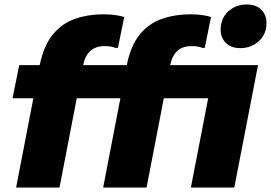

<svg xmlns="http://www.w3.org/2000/svg" viewBox="-20 -838 1211 858"><path d="M52 0 158 -549Q175 -633 215 -682.5Q255 -732 313 -753Q371 -774 445 -774Q472 -774 496 -770.5Q520 -767 535 -762L507 -624H495Q487 -628 474.5 -630Q462 -632 447 -632Q409 -632 385 -611.5Q361 -591 352 -549L246 0ZM36 -399 66 -547H652L622 -399ZM1055 -623Q1011 -623 988.5 -647Q966 -671 966 -705Q966 -756 1000 -787Q1034 -818 1082 -818Q1126 -818 1148.5 -794Q1171 -770 1171 -736Q1171 -685 1136.5 -654Q1102 -623 1055 -623ZM939 -547H1133L1027 0H833ZM441 0 547 -549Q564 -633 603.5 -682.5Q643 -732 701.5 -753Q760 -774 833 -774Q861 -774 885 -770.5Q909 -767 923 -762L895 -624H884Q876 -628 863.5 -630Q851 -632 836 -632Q797 -632 773.5 -611.5Q750 -591 741 -549L635 0ZM425 -399 454 -547H1040L1011 -399Z"/></svg>

Font: Kufam ExtraBold
Style: Italic
Weight: 800
Italic angle: -11°
Designer: Artur Schmal
Foundry: Original Type
Version: Version 1.301; ttfautohint (v1.8.3)